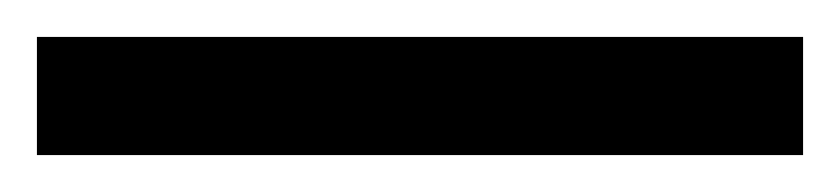

<svg xmlns="http://www.w3.org/2000/svg" viewBox="-22 70 455 104"><path d="M413 90V154H-2V90Z"/></svg>

Font: Noto Sans Oriya ExtraBold
Style: Regular
Weight: 800
Version: Version 2.003